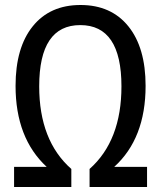

<svg xmlns="http://www.w3.org/2000/svg" viewBox="-20 -745 640 765"><path d="M264.2 -71.8V0H36.1V-80.1H166Q42 -194.8 42 -402.8Q42 -555.2 110.4 -640.1Q178.7 -725.1 300.8 -725.1Q422.9 -725.1 491.5 -640.1Q560.1 -555.2 560.1 -402.8Q560.1 -193.4 435.1 -80.1H565.9V0H336.9V-71.8Q463.9 -184.6 463.9 -400.9Q463.9 -645 299.8 -645Q136.2 -645 136.2 -400.9Q136.2 -184.6 264.2 -71.8Z"/></svg>

Font: Noto Mono
Style: Regular
Weight: 400
Designer: Monotype Design Team
Foundry: Monotype Imaging Inc.
Version: Version 1.00